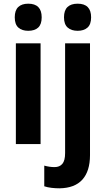

<svg xmlns="http://www.w3.org/2000/svg" viewBox="-20 -832 574 1041"><path d="M133 -812Q206 -812 206 -738Q206 -700 187 -682.5Q168 -665 133 -665Q99 -665 79.5 -682.5Q60 -700 60 -738Q60 -776 79 -794Q98 -812 133 -812ZM200 -597V-51H66V-597ZM327 -738Q327 -776 346 -794Q365 -812 401 -812Q474 -812 474 -738Q474 -700 454.5 -682.5Q435 -665 401 -665Q367 -665 347 -682.5Q327 -700 327 -738ZM302 189Q281 189 259.5 186.5Q238 184 220 178V66Q249 74 276 74Q303 74 318 56.5Q333 39 333 -2V-597H468V9Q468 96 426.5 142Q385 188 302 189Z"/></svg>

Font: Noto Sans Tamil UI Condensed
Style: Bold
Weight: 700
Width: 3
Designer: Jelle Bosma - Monotype Design Team
Foundry: Monotype Imaging Inc.
Version: Version 2.004; ttfautohint (v1.8.4.7-5d5b)